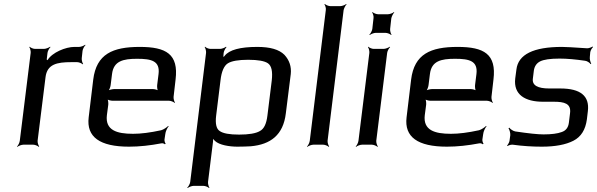

<svg xmlns="http://www.w3.org/2000/svg" viewBox="-20 -731 3016 970"><path d="M216 -430 220 -464C221 -473 229 -488 235 -493L233 -495C227 -490 211 -484 202 -484H157C148 -484 134 -490 130 -495L128 -493C132 -488 136 -473 135 -464L80 -20C79 -11 72 4 66 9L68 11C73 6 89 0 98 0H148C157 0 171 6 176 11L178 9C174 4 169 -11 170 -20L210 -341C218 -407 268 -417 340 -417H370C379 -417 393 -411 398 -406L400 -408C396 -413 392 -428 393 -437L397 -474C398 -483 406 -498 412 -503L410 -505C404 -500 389 -494 380 -494H356C312 -494 243 -466 220 -427C220 -427 217 -429 217 -429L220 -428C220 -428 216 -430 216 -430Z M686 -494C549 -494 467 -458 451 -329L428 -138C416 -39 484 10 632 10C684 10 739 4 796 -7C802 -8 811 -5 813 -2L817 -5C814 -8 810 -20 811 -26L815 -53C816 -66 825 -85 832 -93L830 -95C823 -88 806 -76 794 -73C739 -61 692 -55 652 -55C570 -55 511 -73 520 -149L527 -202C528 -211 526 -228 522 -233L519 -231C524 -226 540 -222 549 -222H834C843 -222 858 -216 862 -211L864 -213C860 -218 856 -233 857 -242L867 -329C883 -458 819 -494 686 -494ZM673 -434C746 -434 789 -423 781 -357L774 -301C773 -292 775 -275 779 -270L781 -272C777 -277 761 -281 752 -281H557C548 -281 530 -277 524 -272L526 -270C532 -275 538 -292 539 -301L546 -357C554 -423 602 -434 673 -434Z M1179 10C1206 10 1228 9 1247 8C1347 -1 1411 -49 1424 -158L1449 -357C1453 -394 1442 -427 1417 -454C1390 -481 1345 -494 1280 -494C1193 -494 1138 -479 1115 -449C1113 -445 1106 -442 1105 -438L1109 -437C1110 -441 1108 -448 1109 -453L1110 -464C1111 -473 1119 -488 1124 -492L1122 -495C1116 -490 1101 -484 1092 -484H1043C1034 -484 1020 -490 1016 -495L1014 -493C1018 -488 1022 -473 1021 -464L941 188C940 197 932 212 926 217L928 219C934 214 949 208 958 208H1008C1017 208 1032 214 1036 219L1038 217C1034 212 1030 197 1031 188L1056 -14C1057 -22 1057 -33 1056 -39L1052 -37C1054 -32 1061 -24 1066 -19C1088 2 1140 10 1179 10ZM1331 -147C1326 -106 1314 -80 1293 -69C1273 -57 1237 -51 1188 -51C1139 -51 1107 -57 1090 -69C1073 -80 1067 -106 1072 -147L1094 -325C1099 -370 1112 -399 1131 -411C1150 -423 1185 -429 1234 -429C1283 -429 1317 -423 1334 -411C1352 -398 1358 -370 1353 -325L1331 -147Z M1635 -20 1716 -680C1718 -689 1725 -704 1731 -709L1729 -711C1724 -706 1708 -700 1699 -700H1649C1640 -700 1626 -706 1621 -711L1619 -709C1623 -704 1628 -689 1626 -680L1545 -20C1544 -11 1537 4 1531 9L1533 11C1538 6 1554 0 1563 0H1613C1622 0 1636 6 1641 11L1643 9C1639 4 1634 -11 1635 -20Z M1951 -585 1957 -639C1959 -648 1966 -663 1972 -668L1970 -670C1965 -665 1949 -659 1940 -659H1890C1881 -659 1867 -665 1862 -670L1860 -668C1864 -663 1869 -648 1867 -639L1861 -585C1860 -576 1852 -561 1846 -556L1848 -554C1854 -559 1869 -565 1878 -565H1928C1937 -565 1952 -559 1956 -554L1958 -556C1954 -561 1950 -576 1951 -585ZM1881 -20 1936 -464C1937 -473 1945 -488 1951 -493L1949 -495C1943 -490 1927 -484 1918 -484H1868C1859 -484 1845 -490 1841 -495L1839 -493C1843 -488 1847 -473 1846 -464L1791 -20C1790 -11 1783 4 1777 9L1779 11C1784 6 1800 0 1809 0H1859C1868 0 1882 6 1887 11L1889 9C1885 4 1880 -11 1881 -20Z M2292 -494C2155 -494 2073 -458 2057 -329L2034 -138C2022 -39 2090 10 2238 10C2290 10 2345 4 2402 -7C2408 -8 2417 -5 2419 -2L2423 -5C2420 -8 2416 -20 2417 -26L2421 -53C2422 -66 2431 -85 2438 -93L2436 -95C2429 -88 2412 -76 2400 -73C2345 -61 2298 -55 2258 -55C2176 -55 2117 -73 2126 -149L2133 -202C2134 -211 2132 -228 2128 -233L2125 -231C2130 -226 2146 -222 2155 -222H2440C2449 -222 2464 -216 2468 -211L2470 -213C2466 -218 2462 -233 2463 -242L2473 -329C2489 -458 2425 -494 2292 -494ZM2279 -434C2352 -434 2395 -423 2387 -357L2380 -301C2379 -292 2381 -275 2385 -270L2387 -272C2383 -277 2367 -281 2358 -281H2163C2154 -281 2136 -277 2130 -272L2132 -270C2138 -275 2144 -292 2145 -301L2152 -357C2160 -423 2208 -434 2279 -434Z M2723 -217H2778C2831 -217 2866 -208 2860 -160L2854 -111C2851 -87 2839 -71 2818 -64C2797 -56 2766 -52 2726 -52C2697 -52 2650 -57 2583 -67C2572 -69 2558 -79 2553 -86L2549 -83C2554 -76 2559 -59 2558 -48L2554 -19C2553 -12 2546 0 2542 4L2544 7C2549 3 2562 -1 2570 0C2621 7 2670 10 2717 10C2785 10 2838 0 2877 -20C2916 -40 2938 -76 2945 -128L2950 -170C2959 -246 2913 -284 2811 -284H2755C2696 -284 2668 -300 2672 -333L2677 -374C2680 -396 2691 -412 2709 -421C2727 -430 2759 -435 2807 -435C2845 -435 2888 -431 2936 -424C2947 -423 2960 -413 2964 -407L2967 -409C2963 -416 2958 -433 2960 -445L2962 -467C2963 -476 2971 -489 2976 -493L2974 -496C2968 -492 2955 -487 2947 -487C2876 -492 2834 -494 2819 -494C2675 -494 2598 -456 2589 -380L2583 -335C2573 -252 2634 -217 2723 -217Z"/></svg>

Font: Gamestation Storm Oblique 
Style: Italic
Weight: 400
Designer: Jonas Hecksher
Foundry: Jonas Hecksher, Playtypeª, e-types AS
Version: Version 1.003